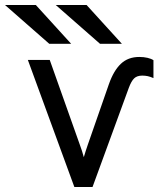

<svg xmlns="http://www.w3.org/2000/svg" viewBox="-79 -752 662 772"><path d="M220 0 33 -511H121L242 -170Q246.5 -157.5 250.5 -145.5Q254.5 -133.5 258 -120Q262 -133.5 265.8 -145.5Q269.5 -157.5 274 -170L359 -414Q378 -468 407 -495.5Q436 -523 481 -523Q499 -523 514 -519.5Q529 -516 538 -510V-438Q525.5 -443.5 515 -445.8Q504.5 -448 493 -448Q472 -448 460.5 -437Q449 -426 439 -399L293 0ZM119 -576 -59 -732H65L207 -576ZM323 -576 145 -732H269L411 -576Z"/></svg>

Font: Undotted
Style: Regular
Weight: 400
Designer: Delve Withrington, Dave Bailey, Thomas Jockin
Foundry: Delve Fonts LLC
Version: Version 4.000